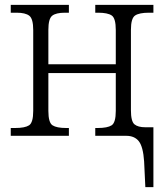

<svg xmlns="http://www.w3.org/2000/svg" viewBox="-20 -556 672 786"><path d="M570 105Q566 45 548.5 22.5Q531 0 497 0H370V-32H380Q420 -32 437 -43Q454 -54 454 -102V-257H178V-102Q178 -54 195 -43Q212 -32 251 -32H262V0H24V-32H42Q82 -32 99 -43Q116 -54 116 -102V-433Q116 -479 100 -491.5Q84 -504 48 -504H24V-536H262V-504H246Q209 -504 193.5 -491.5Q178 -479 178 -434V-293H454V-433Q454 -481 437.5 -492.5Q421 -504 381 -504H370V-536H608V-504H590Q550 -504 533 -492.5Q516 -481 516 -434V-105Q516 -59 530.5 -47Q545 -35 575 -35H608V210H575Z"/></svg>

Font: Noto Serif SemiCondensed Light
Style: Regular
Weight: 300
Width: 4
Designer: Monotype Design Team
Foundry: Monotype Imaging Inc.
Version: Version 2.013